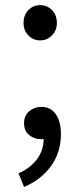

<svg xmlns="http://www.w3.org/2000/svg" viewBox="-20 -550 318 760"><path d="M139.2 -390.1Q111.8 -390.1 92.5 -409.7Q73.2 -429.2 73.2 -459Q73.2 -490.7 92.5 -510.3Q111.8 -529.8 139.2 -529.8Q166 -529.8 185.5 -510.3Q205.1 -490.7 205.1 -459Q205.1 -429.2 185.5 -409.7Q166 -390.1 139.2 -390.1ZM75.2 189.9 53.2 136.2Q99.6 115.7 126 80.8Q152.3 45.9 152.8 0Q148.9 1 142.1 1Q115.7 1 95.5 -15.4Q75.2 -31.7 75.2 -63Q75.2 -92.3 95.7 -109.6Q116.2 -127 144 -127Q180.2 -127 200.7 -98.1Q221.2 -69.3 221.2 -19Q221.2 53.2 181.9 107.4Q142.6 161.6 75.2 189.9Z"/></svg>

Font: `nÑOS CN Regular
Style: Regular
Weight: 400
Designer: Ryoko NISHIZUKA ¬âXZm¬º[P (kana & ideographs); Paul D. Hunt (Latin, Greek & Cyrillic); Wenlong ZHANG _ e¬á¬ü¬ô (bopomof
Foundry: Adobe Systems Incorporated
Version: Version 1.004;PS 1.004;hotconv 1.0.82;makeotf.lib2.5.63406